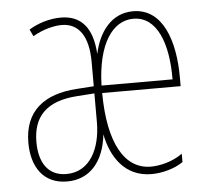

<svg xmlns="http://www.w3.org/2000/svg" viewBox="-44 -584 697 641"><g transform="rotate(-5 304.0 -263.5)"><path d="M424 -537C351 -537 308 -477 293 -405C288 -494 250 -537 182 -537C144 -537 103 -524 75 -506L86 -483C123 -505 161 -512 183 -512C239 -512 272 -468 272 -380V-299L214 -295C106 -288 38 -237 38 -130C38 -50 76 10 156 10C233 10 280 -46 290 -136C305 -60 349 10 439 10C476 10 518 -2 545 -21V-49C512 -25 469 -15 439 -15C351 -15 299 -105 298 -274H561V-303C561 -426 524 -537 424 -537ZM423 -512C502 -512 537 -420 536 -299H298C302 -438 353 -512 423 -512ZM214 -271 272 -275V-179C272 -91 235 -15 156 -15C93 -15 65 -63 65 -130C65 -213 108 -264 214 -271Z"/></g></svg>

Font: Noto Sans Arabic UI XCn Th
Style: Regular
Weight: 100
Width: 2
Designer: Monotype Design Team, Nadine Chahine and Nizar Qandah
Foundry: Monotype Imaging Inc.
Version: Version 2.010